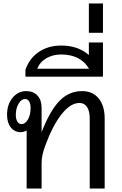

<svg xmlns="http://www.w3.org/2000/svg" viewBox="-20 -1097 707 1117"><path d="M589 -407V0H502V-407Q502 -451 486.5 -474.5Q471 -498 442 -498Q390 -498 337.5 -431.5Q285 -365 242 -246Q231 -215 226.5 -193.5Q222 -172 222 -146V0H135V-338Q118 -328 101 -328Q65 -328 43 -355.5Q21 -383 21 -429Q21 -489 53 -528Q85 -567 133 -567Q174 -567 198 -541Q222 -515 222 -470V-328Q271 -454 326.5 -510.5Q382 -567 457 -567Q519 -567 554 -524.5Q589 -482 589 -407ZM158 -468Q158 -493 149.5 -507Q141 -521 126 -521Q104 -521 88 -493.5Q72 -466 72 -429Q72 -404 81 -389.5Q90 -375 105 -375Q127 -375 142.5 -402Q158 -429 158 -468Z M579 -850V-651H128V-691Q151 -758 206 -795Q261 -832 336 -832Q434 -832 497 -777V-850ZM498 -697Q475 -737 434 -758.5Q393 -780 336 -780Q286 -780 248.5 -757.5Q211 -735 197 -697Z M497 -1077H579V-906H497Z"/></svg>

Font: KoHo Medium
Style: Regular
Weight: 500
Version: Version 1.000; ttfautohint (v1.6)